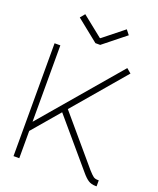

<svg xmlns="http://www.w3.org/2000/svg" viewBox="-161 -989 893 1086"><g transform="rotate(20 285.5 -446.5)"><path d="M88.9 0H54.2V-679.2H88.9V-219.2L488.8 -688L516.1 -665L252 -355L491.2 -73.2Q511.2 -50.8 521.5 -43.5Q531.7 -36.1 547.9 -36.1H554.2V0H547.9Q522 0 504.2 -11.5Q486.3 -22.9 463.9 -49.8L228 -327.1L88.9 -164.1ZM288.1 -794.9 411.1 -893.1 433.1 -865.2 299.8 -758.8H271L138.2 -865.2L161.1 -893.1L284.2 -794.9Z"/></g></svg>

Font: RawengulkSans
Style: Regular
Weight: 500
Designer: gluk (gluksza@wp.pl)
Foundry: gluk (gluksza@wp.pl)
Version: Version 0.94